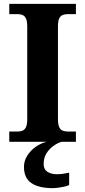

<svg xmlns="http://www.w3.org/2000/svg" viewBox="-20 -734 441 994"><path d="M28 0V-53H70Q84.6 -53 96.3 -57.5Q108 -62 114.5 -76Q121 -90 121 -118V-596Q121 -624.9 114.3 -638.4Q107.6 -652 96.3 -656.5Q85 -661 70 -661H28V-714H373V-661H331Q317.1 -661 305 -656.5Q293 -652 286.5 -638.5Q280 -624.9 280 -596V-118Q280 -90 286.5 -76Q293 -62 305 -57.5Q317.1 -53 331 -53H373V0ZM253 240Q180 240 142 213.5Q104 187 104 130Q104 99 121 72Q138 45 165 26Q192 7 222 0H299Q278 6 256.5 21.5Q235 37 220.5 60Q206 83 206 115Q206 142.8 225.5 155.4Q245 168 275 168Q289 168 304.5 166Q320 164 338 160V224Q328 229 312 232.5Q296 236 280 238Q264 240 253 240Z"/></svg>

Font: Noto Serif Armenian
Style: Regular
Weight: 400
Designer: Monotype Design Team
Foundry: Monotype Imaging Inc.
Version: Version 2.007